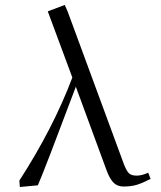

<svg xmlns="http://www.w3.org/2000/svg" viewBox="-20 -748 648 775"><path d="M58.1 -19Q194.8 -230.5 272 -435.1L172.9 -702.1L241.2 -728L252.9 -702.1L481 -83Q491.7 -56.2 501.7 -47.6Q511.7 -39.1 532.2 -39.1Q552.2 -39.1 578.1 -50.8L587.9 -25.9Q554.7 -8.8 532 -2Q509.3 4.9 479 4.9Q453.6 4.9 438.2 -10.7Q422.9 -26.4 411.1 -58.1L286.1 -397.9Q160.2 -62.5 132.8 0L60.1 6.8Z"/></svg>

Font: Dehuti Alt
Style: Book
Weight: 400
Version: Version 1.2